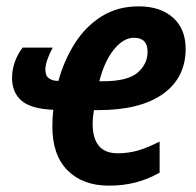

<svg xmlns="http://www.w3.org/2000/svg" viewBox="-20 -575 617 605"><path d="M323 10Q241 10 193 -38Q145 -86 145 -176Q145 -206 148 -229Q77 -232 47.5 -258Q18 -284 18 -329Q18 -380 51 -425H146Q136 -406 129.5 -388Q123 -370 123 -355Q123 -336 134.5 -328Q146 -320 164 -320Q182 -385 215.5 -438Q249 -491 299.5 -523Q350 -555 417 -555Q485 -555 525 -519.5Q565 -484 565 -421Q565 -330 493.5 -279Q422 -228 290 -228H276Q272 -204 272 -184Q272 -139 291.5 -115.5Q311 -92 351 -92Q385 -92 415.5 -101Q446 -110 483 -129V-31Q446 -10 407 0Q368 10 323 10ZM304 -319Q382 -319 413.5 -346Q445 -373 445 -412Q445 -456 402 -456Q369 -456 339 -419Q309 -382 293 -319Z"/></svg>

Font: Noto Sans Condensed
Style: Bold Italic
Weight: 700
Width: 3
Italic angle: -12°
Designer: Monotype Design Team
Foundry: Monotype Imaging Inc.
Version: Version 2.013; ttfautohint (v1.8.4.7-5d5b)